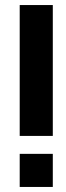

<svg xmlns="http://www.w3.org/2000/svg" viewBox="-20 -740 260 760"><path d="M58 -202V-720H189V-202ZM58 0V-131H189V0Z"/></svg>

Font: Orbitron
Style: Bold
Weight: 700
Designer: Matt McInerney
Foundry: The League of Moveable Type
Version: Version 2.001